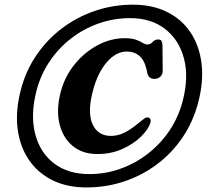

<svg xmlns="http://www.w3.org/2000/svg" viewBox="-20 -772 907 842"><path d="M359 50Q273.5 50 209 17.8Q144.5 -14.5 105.5 -72.8Q66.5 -131 57 -209Q47.5 -287 71.5 -378.5Q93 -461.5 139.8 -530Q186.5 -598.5 252 -648Q317.5 -697.5 397 -724.5Q476.5 -751.5 563 -751.5Q648 -751.5 712.2 -719.8Q776.5 -688 815.2 -630.2Q854 -572.5 863.8 -494.2Q873.5 -416 849.5 -323.5Q827 -237.5 780 -168.5Q733 -99.5 667.5 -50.8Q602 -2 523.5 24Q445 50 359 50ZM372 -8.5Q442 -8.5 507.5 -31.8Q573 -55 628.2 -97.8Q683.5 -140.5 723 -199Q762.5 -257.5 781 -328.5Q808.5 -433 786.8 -515.5Q765 -598 703.8 -645.2Q642.5 -692.5 550.5 -692.5Q478.5 -692.5 412.2 -669Q346 -645.5 291 -602.8Q236 -560 197 -501.8Q158 -443.5 140 -374Q113 -269 133.8 -186.5Q154.5 -104 216 -56.2Q277.5 -8.5 372 -8.5ZM639.5 -233Q630.5 -204.5 598.2 -172.8Q566 -141 516.8 -118.8Q467.5 -96.5 407 -96.5Q341.5 -96.5 298.5 -132.2Q255.5 -168 240.8 -229.2Q226 -290.5 246 -368Q264 -436.5 307.2 -489.8Q350.5 -543 408.2 -573.8Q466 -604.5 526.5 -604.5Q559 -604.5 577.2 -597.5Q595.5 -590.5 606.2 -583.8Q617 -577 626.5 -577Q639 -577 649.5 -588Q660 -599 672.5 -599Q684 -599 688 -592.5Q692 -586 692.5 -571.5L693.5 -462Q694 -447.5 684.8 -437.5Q675.5 -427.5 660.5 -426Q632.5 -424.5 626 -451.5Q616.5 -505 593 -525.5Q569.5 -546 536 -546Q488.5 -546 448 -498.8Q407.5 -451.5 387 -372.5Q362.5 -278 386 -227Q409.5 -176 466.5 -176Q496 -176 524 -189.5Q552 -203 579 -225.5Q600 -242 610.5 -250.5Q621 -259 631 -256.5Q644.5 -251.5 639.5 -233Z"/></svg>

Font: Fraunces 72pt SuperSoft SemiBold
Style: Italic
Weight: 600
Italic angle: -16°
Version: Version 1.000;[b76b70a41]